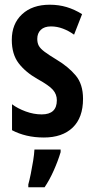

<svg xmlns="http://www.w3.org/2000/svg" viewBox="-20 -573 401 814"><path d="M332 -154Q332 -74 288 -32Q244 10 166 10Q127 10 93 2Q59 -6 31 -21V-131Q55 -113 89 -100.5Q123 -88 157 -88Q221 -88 221 -148Q221 -173 204.5 -192Q188 -211 139 -238Q88 -267 59 -305Q30 -343 30 -404Q30 -472 73.5 -512.5Q117 -553 191 -553Q229 -553 262.5 -543Q296 -533 328 -513L294 -426Q272 -442 247 -451.5Q222 -461 196 -461Q168 -461 153 -446.5Q138 -432 138 -408Q138 -391 144.5 -379Q151 -367 169 -353.5Q187 -340 220 -320Q270 -290 301 -253Q332 -216 332 -154ZM237 72Q226 109 208 149.5Q190 190 169 221H100V209Q105 191 110.5 164Q116 137 120.5 109Q125 81 126 61H237Z"/></svg>

Font: Noto Sans Arabic ExtCond SemBd
Style: Regular
Weight: 600
Width: 2
Designer: Monotype Design Team, Nadine Chahine, Nizar Qandah and Khaled Hosny
Foundry: Monotype Imaging Inc.
Version: Version 2.012; ttfautohint (v1.8.4.7-5d5b)